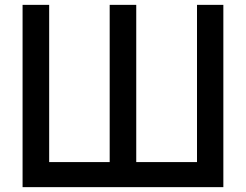

<svg xmlns="http://www.w3.org/2000/svg" viewBox="-20 -770 1012 790"><path d="M790.6 -750V-103.1H540.6V-750H431.3V-103.1H182.3V-750H72.9V0H899V-750Z"/></svg>

Font: Manrope Semibold
Style: Regular
Weight: 600
Width: 4
Designer: Michael Sharanda
Foundry: Michael Sharanda
Version: Version 2.000;PS 002.000;hotconv 1.0.88;makeotf.lib2.5.64775